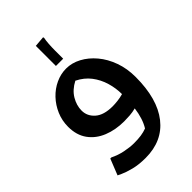

<svg xmlns="http://www.w3.org/2000/svg" viewBox="-288 -848 1216 1216"><g transform="rotate(-45 320.0 -240.0)"><path d="M265 260Q204 260 158 248Q112 236 86.5 224Q61 212 61 212L104 104H114Q154 124 199 133Q244 142 279 142Q316 142 343 138Q370 134 394 125Q427 72 438 -11Q411 -4 384 -2Q357 0 334 0Q256 0 193 -25.5Q130 -51 93.5 -101.5Q57 -152 57 -227Q57 -282 78 -331Q99 -380 134.5 -417.5Q170 -455 215.5 -476Q261 -497 309 -497Q360 -497 409 -471Q458 -445 497.5 -398Q537 -351 560 -287Q583 -223 583 -148Q583 48 499.5 154Q416 260 265 260ZM190 -239Q190 -189 230 -154Q270 -119 349 -119Q369 -119 394.5 -122Q420 -125 445 -132Q445 -185 429.5 -237.5Q414 -290 381.5 -332.5Q349 -375 296 -401Q242 -373 216 -329Q190 -285 190 -239ZM275 -734 346 -740 348 -732Q344 -714 342 -685Q340 -656 340 -627Q340 -598 340 -578V-554H275Z"/></g></svg>

Font: Kufam SemiBold
Style: Regular
Weight: 600
Designer: Wael Morcos, Artur Schmal
Foundry: Original Type
Version: Version 1.300; ttfautohint (v1.8.3)